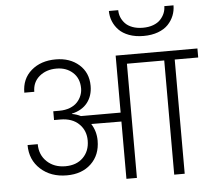

<svg xmlns="http://www.w3.org/2000/svg" viewBox="-64 -1079 1267 1149"><g transform="rotate(-5 570.0 -505.0)"><path d="M285.2 -440.9Q320.3 -440.9 347.9 -451.7Q375.5 -462.4 392.1 -480.2Q408.7 -498 417.2 -519.3Q425.8 -540.5 425.8 -563Q425.8 -623.5 386.7 -658.7Q347.7 -693.8 289.1 -693.8Q227.1 -693.8 186 -659.2Q145 -624.5 145 -566.9H85Q85 -649.9 142.3 -699.5Q199.7 -749 289.1 -749Q374.5 -749 429.2 -700.7Q483.9 -652.3 483.9 -573.2Q483.9 -513.7 451.9 -472.4Q419.9 -431.2 357.9 -417V-415Q385.3 -410.6 410.2 -397.9H648.9V-740.2H1140.1V-686H999V0H936V-686H711.9V0H648.9V-344.2L467.8 -345.2Q497.1 -299.3 497.1 -243.2Q497.1 -156.7 441.9 -104.2Q386.7 -51.8 295.9 -51.8Q200.2 -51.8 138.7 -107.7Q77.1 -163.6 77.1 -252.9H138.2Q138.2 -188.5 181.4 -147.7Q224.6 -106.9 292 -106.9Q358.9 -106.9 398.4 -146.2Q438 -185.5 438 -249Q438 -306.6 400.9 -345.2H399.9L398.9 -347.2Q357.9 -388.2 285.2 -388.2H248V-440.9ZM631.8 -1009.8H688Q688 -987.8 696 -967.5Q704.1 -947.3 720.2 -929.9Q736.3 -912.6 763.7 -902.3Q791 -892.1 826.2 -892.1Q861.3 -892.1 888.7 -902.3Q916 -912.6 932.1 -929.9Q948.2 -947.3 956.5 -967.5Q964.8 -987.8 964.8 -1009.8H1020Q1020 -977.5 1008.3 -948.2Q996.6 -918.9 973.9 -895Q951.2 -871.1 913.1 -856.9Q875 -842.8 826.2 -842.8Q777.3 -842.8 739.3 -856.9Q701.2 -871.1 678.2 -895Q655.3 -918.9 643.6 -948.2Q631.8 -977.5 631.8 -1009.8Z"/></g></svg>

Font: SVN-Poppins Light
Style: Regular
Weight: 300
Designer: Ninad Kale (Devanagari), Jonny Pinhorn (Latin)
Foundry: Indian Type Foundry
Version: Version 3.002 2017